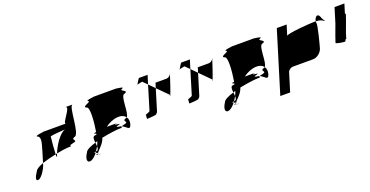

<svg xmlns="http://www.w3.org/2000/svg" viewBox="-27 -1220 2967 1540"><g transform="rotate(-20 1456.0 -450.0)"><path d="M134 -289C101 -241 96 -210 130 -222C155 -235 188 -286 198 -318L203 -334C167 -320 139 -305 134 -289ZM231 -550C211 -563 320 -569 283 -569H485C449 -569 574 -694 523 -694H586C550 -694 561 -444 510 -444C468 -426 545 -412 477 -400C425 -388 497 -382 428 -382C416 -382 381 -377 335 -368C357 -426 414 -516 462 -527C433 -525 359 -521 334 -514C329 -473 323 -402 322 -365C283 -357 239 -346 203 -334L232 -430C249 -490 266 -538 231 -550ZM327 -509 328 -512C327 -511 326 -510 327 -509ZM322 -365C322 -341 323 -332 329 -352C331 -357 333 -362 335 -368Z M563 -293C529 -242 538 -208 573 -220C590 -226 609 -243 627 -266C617 -269 611 -272 634 -276C641 -287 649 -299 656 -312C655 -322 655 -333 653 -344C605 -329 569 -312 563 -293ZM682 -633C644 -650 739 -665 713 -677C687 -689 788 -695 763 -695H963C938 -695 1037 -689 1002 -677C968 -665 1055 -650 1008 -633C968 -633 988 -475 959 -449C945 -468 919 -478 887 -475C853 -472 815 -456 783 -432H851C912 -432 808 -429 871 -422C927 -416 819 -409 873 -400C881 -400 890 -398 897 -395C881 -387 916 -383 868 -383C849 -383 786 -375 720 -362L717 -356C704 -315 660 -280 645 -260C641 -262 632 -264 627 -266C630 -269 632 -272 634 -276H635C654 -276 657 -292 656 -312C662 -324 668 -337 672 -350C665 -348 660 -346 653 -344C650 -373 648 -400 673 -400C677 -401 682 -401 684 -402C685 -404 684 -407 685 -409C675 -414 652 -418 688 -422C702 -507 713 -633 682 -633ZM637 -254C639 -254 641 -255 642 -255C640 -252 641 -249 643 -247C628 -249 614 -251 637 -254ZM642 -255C653 -257 650 -258 645 -260C643 -258 643 -257 642 -255ZM643 -247C645 -245 649 -244 657 -244C680 -244 660 -245 643 -247ZM897 -395C933 -379 951 -335 967 -386C974 -410 971 -433 959 -449C956 -447 953 -445 950 -445C902 -428 977 -413 918 -401C907 -399 901 -397 897 -395Z M1123 -662C1124 -661 1127 -663 1129 -666C1126 -665 1122 -663 1123 -662ZM1129 -666C1138 -678 1154 -712 1161 -712H1233L1210 -638L1173 -675C1157 -671 1138 -669 1129 -666ZM1109 -412C1113 -406 1103 -381 1111 -381C1120 -381 1179 -384 1188 -390C1196 -396 1202 -404 1204 -412L1258 -589L1210 -638L1148 -434C1145 -425 1105 -418 1109 -412ZM1258 -589 1271 -631H1365C1381 -631 1399 -644 1405 -661C1401 -647 1348 -484 1344 -490C1339 -497 1354 -500 1346 -500ZM1405 -662V-661Z M1484 -662C1485 -661 1488 -663 1490 -666C1487 -665 1483 -663 1484 -662ZM1490 -666C1499 -678 1515 -712 1522 -712H1594L1571 -638L1534 -675C1518 -671 1499 -669 1490 -666ZM1470 -412C1474 -406 1464 -381 1472 -381C1481 -381 1540 -384 1549 -390C1557 -396 1563 -404 1565 -412L1619 -589L1571 -638L1509 -434C1506 -425 1466 -418 1470 -412ZM1619 -589 1632 -631H1726C1742 -631 1760 -644 1766 -661C1762 -647 1709 -484 1705 -490C1700 -497 1715 -500 1707 -500ZM1766 -662V-661Z M1741 -293C1707 -242 1716 -208 1751 -220C1768 -226 1787 -243 1805 -266C1795 -269 1789 -272 1812 -276C1819 -287 1827 -299 1834 -312C1833 -322 1833 -333 1831 -344C1783 -329 1747 -312 1741 -293ZM1860 -633C1822 -650 1917 -665 1891 -677C1865 -689 1966 -695 1941 -695H2141C2116 -695 2215 -689 2180 -677C2146 -665 2233 -650 2186 -633C2146 -633 2166 -475 2137 -449C2123 -468 2097 -478 2065 -475C2031 -472 1993 -456 1961 -432H2029C2090 -432 1986 -429 2049 -422C2105 -416 1997 -409 2051 -400C2059 -400 2068 -398 2075 -395C2059 -387 2094 -383 2046 -383C2027 -383 1964 -375 1898 -362L1895 -356C1882 -315 1838 -280 1823 -260C1819 -262 1810 -264 1805 -266C1808 -269 1810 -272 1812 -276H1813C1832 -276 1835 -292 1834 -312C1840 -324 1846 -337 1850 -350C1843 -348 1838 -346 1831 -344C1828 -373 1826 -400 1851 -400C1855 -401 1860 -401 1862 -402C1863 -404 1862 -407 1863 -409C1853 -414 1830 -418 1866 -422C1880 -507 1891 -633 1860 -633ZM1815 -254C1817 -254 1819 -255 1820 -255C1818 -252 1819 -249 1821 -247C1806 -249 1792 -251 1815 -254ZM1820 -255C1831 -257 1828 -258 1823 -260C1821 -258 1821 -257 1820 -255ZM1821 -247C1823 -245 1827 -244 1835 -244C1858 -244 1838 -245 1821 -247ZM2075 -395C2111 -379 2129 -335 2145 -386C2152 -410 2149 -433 2137 -449C2134 -447 2131 -445 2128 -445C2080 -428 2155 -413 2096 -401C2085 -399 2079 -397 2075 -395Z M2175 -188H2259L2307 -344C2312 -360 2332 -375 2351 -375H2522C2557 -375 2593 -403 2604 -438C2609 -454 2656 -627 2647 -640V-654H2629C2601 -654 2398 -640 2392 -622L2419 -710H2335ZM2647 -654C2650 -678 2666 -694 2673 -694C2697 -694 2695 -660 2710 -646C2708 -638 2722 -638 2714 -632C2698 -647 2675 -653 2647 -654Z M2737 -438C2734 -428 2801 -420 2812 -420C2814 -420 2819 -427 2824 -438H2829L2843 -484C2866 -542 2892 -620 2894 -626C2895 -628 2892 -630 2888 -632L2912 -710H2828L2789 -583C2766 -525 2739 -444 2737 -438Z"/></g></svg>

Font: bitstorm
Style: extobl
Weight: 400
Version: Version 0.2